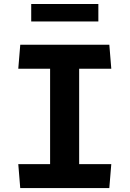

<svg xmlns="http://www.w3.org/2000/svg" viewBox="-20 -958 660 978"><path d="M235.2 -730H383.2V0H235.2ZM73.1 -122.1H546.9L536.8 0H83.1ZM83.2 -730H536.9L546.9 -607.9H73.1ZM139 -937.6H481V-848.8H139Z"/></svg>

Font: Monaspace Krypton Var
Style: Regular
Weight: 400
Designer: Riley Cran and the Lettermatic Team
Version: Version 1.101 (Monaspace Krypton Var)